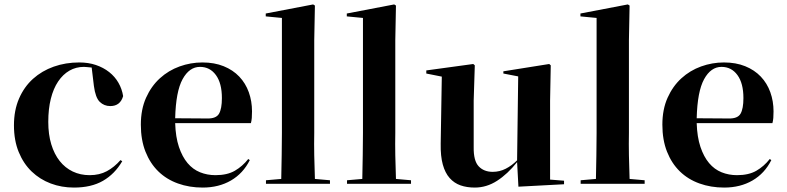

<svg xmlns="http://www.w3.org/2000/svg" viewBox="-20 -838 3554 867"><path d="M478 -359Q450 -359 430.5 -378Q411 -397 404 -450L394 -533Q381 -534 373.5 -535Q366 -536 359 -536Q323 -536 293.5 -519Q264 -502 242.5 -470Q221 -438 209.5 -392Q198 -346 198 -288Q198 -231 211.5 -186.5Q225 -142 249.5 -111Q274 -80 308.5 -63.5Q343 -47 385 -47Q429 -47 462.5 -65Q496 -83 524 -115L532 -110Q498 -52 445 -21.5Q392 9 314 9Q258 9 209 -9.5Q160 -28 123 -63.5Q86 -99 64.5 -151.5Q43 -204 43 -272Q43 -340 66 -393Q89 -446 129 -482Q169 -518 222.5 -537Q276 -556 338 -556Q379 -556 413 -544.5Q447 -533 473 -512.5Q499 -492 515 -464Q531 -436 536 -404Q523 -359 478 -359Z M953 -47Q1006 -47 1040.5 -67Q1075 -87 1101 -120L1108 -115Q1078 -55 1023 -23Q968 9 895 9Q835 9 783.5 -9.5Q732 -28 695 -64Q658 -100 637 -153Q616 -206 616 -275Q616 -344 639.5 -396.5Q663 -449 702 -484.5Q741 -520 791 -538Q841 -556 894 -556Q948 -556 990 -539Q1032 -522 1060.5 -492Q1089 -462 1103.5 -421.5Q1118 -381 1118 -335Q1118 -318 1117 -305.5Q1116 -293 1113 -282H771Q773 -219 788 -174.5Q803 -130 827 -101.5Q851 -73 883.5 -60Q916 -47 953 -47ZM883 -536Q835 -536 804.5 -480.5Q774 -425 771 -304L915 -303Q956 -302 969 -324.5Q982 -347 982 -395Q982 -462 955 -499Q928 -536 883 -536Z M1399 -238Q1398 -189 1399 -136.5Q1400 -84 1402 -30L1470 -24V-8H1181V-24L1250 -30Q1251 -84 1252 -137Q1253 -190 1253 -238V-757L1180 -764V-777L1394 -818L1402 -813L1399 -656V-238Z M1765 -238Q1764 -189 1765 -136.5Q1766 -84 1768 -30L1836 -24V-8H1547V-24L1616 -30Q1617 -84 1618 -137Q1619 -190 1619 -238V-757L1546 -764V-777L1760 -818L1768 -813L1765 -656V-238Z M2464 -27 2527 -22V-6L2321 5L2315 -106Q2272 -52 2224.5 -21.5Q2177 9 2124 9Q2088 9 2059.5 -1Q2031 -11 2010.5 -34Q1990 -57 1979.5 -95Q1969 -133 1970 -189L1975 -492L1905 -506V-520L2117 -549L2124 -543L2119 -384V-174Q2118 -112 2141.5 -87Q2165 -62 2205 -62Q2236 -62 2263.5 -76Q2291 -90 2315 -114L2320 -493L2253 -506V-516L2460 -549L2467 -543L2464 -384Z M2820 -238Q2819 -189 2820 -136.5Q2821 -84 2823 -30L2891 -24V-8H2602V-24L2671 -30Q2672 -84 2673 -137Q2674 -190 2674 -238V-757L2601 -764V-777L2815 -818L2823 -813L2820 -656V-238Z M3308 -47Q3361 -47 3395.5 -67Q3430 -87 3456 -120L3463 -115Q3433 -55 3378 -23Q3323 9 3250 9Q3190 9 3138.5 -9.5Q3087 -28 3050 -64Q3013 -100 2992 -153Q2971 -206 2971 -275Q2971 -344 2994.5 -396.5Q3018 -449 3057 -484.5Q3096 -520 3146 -538Q3196 -556 3249 -556Q3303 -556 3345 -539Q3387 -522 3415.5 -492Q3444 -462 3458.5 -421.5Q3473 -381 3473 -335Q3473 -318 3472 -305.5Q3471 -293 3468 -282H3126Q3128 -219 3143 -174.5Q3158 -130 3182 -101.5Q3206 -73 3238.5 -60Q3271 -47 3308 -47ZM3238 -536Q3190 -536 3159.5 -480.5Q3129 -425 3126 -304L3270 -303Q3311 -302 3324 -324.5Q3337 -347 3337 -395Q3337 -462 3310 -499Q3283 -536 3238 -536Z"/></svg>

Font: XinYuGongZhangJiaSongA
Style: Regular
Weight: 900
Designer: XinYuGong
Foundry: Adobe Systems Incorporated
Version: Version 1.00